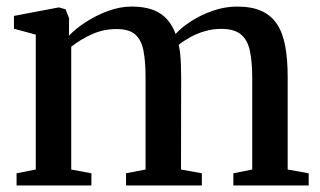

<svg xmlns="http://www.w3.org/2000/svg" viewBox="-20 -565 976 585"><path d="M30.5 0V-37L89 -48.5V-459.5L22.5 -477.5V-516.5L159.5 -542.5L180 -536.5L190.5 -509L190 -456Q209.5 -477 241 -497.5Q272.5 -518 309 -531.5Q345.5 -545 381 -545Q435 -545 467.2 -524.5Q499.5 -504 515 -461.5Q533 -481.5 563 -500.8Q593 -520 629.2 -532.5Q665.5 -545 702.5 -545Q747 -545 776.8 -531.5Q806.5 -518 824 -491.5Q841.5 -465 849 -424.8Q856.5 -384.5 856.5 -330.5V-48.5L920.5 -37V0H691V-37L748.5 -48.5V-327.5Q748.5 -376 741.5 -409.5Q734.5 -443 714.2 -460Q694 -477 654 -477Q628.5 -477 605 -470.2Q581.5 -463.5 561.2 -452.5Q541 -441.5 524.5 -428.5Q527.5 -416.5 529 -401Q530.5 -385.5 531.2 -368Q532 -350.5 532 -332L531.5 -48.5L595 -37V0H364V-37L423.5 -48.5V-329Q423.5 -377.5 417.2 -410.2Q411 -443 392.2 -459.8Q373.5 -476.5 335 -476.5Q295 -476.5 259.8 -460.5Q224.5 -444.5 197 -422.5V-48.5L258.5 -37V0Z"/></svg>

Font: Merriweather 72pt Medium
Style: Regular
Weight: 500
Version: Version 2.100